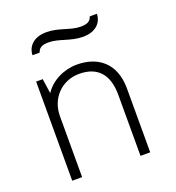

<svg xmlns="http://www.w3.org/2000/svg" viewBox="-131 -824 854 930"><g transform="rotate(-20 296.5 -359.5)"><path d="M472 -719H435C428 -696 411 -687 378 -687C324 -687 275 -719 211 -719C133 -719 110 -669 110 -637H147C154 -660 171 -669 204 -669C258 -669 307 -637 371 -637C450 -637 472 -687 472 -719ZM435 0H485V-329C485 -462 402 -521 296 -521C229 -521 163 -489 128 -435L117 -511H83V0H134V-314C134 -406 201 -475 291 -475C381 -475 435 -425 435 -314V0Z"/></g></svg>

Font: ChivoLight
Style: Regular
Weight: 300
Designer: Hector Gatti
Foundry: Omnibus-Type
Version: Version 1.004;PS 001.004;hotconv 1.0.88;makeotf.lib2.5.64775